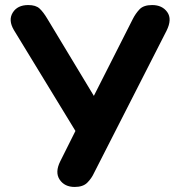

<svg xmlns="http://www.w3.org/2000/svg" viewBox="-20 -733 709 761"><path d="M276 8Q236 8 216.5 -21Q197 -50 219 -94L279 -214L35 -614Q12 -653 30.5 -683Q49 -713 92 -713Q122 -713 137 -699Q152 -685 168 -658L352 -353L506 -657Q517 -679 533 -696Q549 -713 583 -713Q623 -713 643 -685Q663 -657 640 -611L353 -48Q343 -26 326 -9Q309 8 276 8Z"/></svg>

Font: Chiron GoRound TC
Style: Bold
Weight: 700
Designer: Ryoko NISHIZUKA 西塚涼子 (kana, bopomofo & ideographs); Paul D. Hunt (Latin, Greek & Cyrillic); Sandoll Communications 산돌커뮤니
Foundry: Adobe
Version: Version 1.000;hotconv 1.1.1;makeotfexe 2.6.0